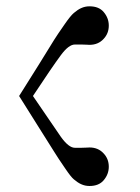

<svg xmlns="http://www.w3.org/2000/svg" viewBox="-20 -666 455 623"><path d="M333 -583Q333 -557.6 316.4 -540Q298.8 -520.5 270.5 -520.5Q268.6 -520.5 260.3 -521Q252 -521.5 245.1 -521.5H222.7Q203.1 -521.5 177.7 -487.3Q149.4 -449.2 86.9 -354.5L177.7 -221.7Q203.1 -186.5 222.7 -186.5H245.1Q252 -186.5 260.3 -187Q268.6 -187.5 270.5 -187.5Q298.8 -187.5 316.4 -168Q333 -150.4 333 -125Q333 -100.6 316.4 -81.1Q300.8 -62.5 270.5 -62.5Q255.9 -62.5 243.2 -68.4Q232.4 -73.2 219.7 -84Q210 -91.8 190.4 -121.1Q168.9 -152.3 156.2 -172.9L106.4 -252L42 -354.5L106.4 -457L155.3 -536.1Q165 -551.8 189.5 -586.9Q209 -615.2 219.7 -624Q232.4 -634.8 243.2 -639.6Q255.9 -645.5 270.5 -645.5Q300.8 -645.5 316.4 -627Q333 -607.4 333 -583Z"/></svg>

Font: okolaksMetalik
Style: bold
Weight: 700
Width: 7
Version: Version 0.6